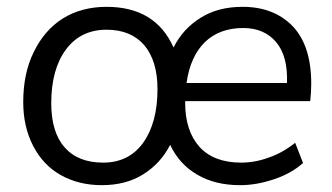

<svg xmlns="http://www.w3.org/2000/svg" viewBox="-20 -535 973 562"><path d="M522 -239V-234Q522 -152 564 -105Q606 -59 686 -59Q727 -59 767 -74Q806 -87 844 -117L867 -58Q834 -28 784 -11Q732 7 683 7Q609 7 557 -24Q505 -54 478 -111Q450 -56 398 -24Q348 7 278 7Q210 7 157 -23Q106 -52 77 -108Q48 -164 48 -236Q48 -321 79 -383Q110 -447 164 -481Q219 -515 292 -515Q435 -515 488 -396Q516 -452 569 -484Q619 -515 690 -515Q782 -515 837 -458Q891 -401 891 -290Q891 -266 888 -239ZM692 -453Q623 -453 580 -412Q537 -370 526 -292H820Q823 -371 788 -412Q753 -453 692 -453ZM282 -59Q357 -59 399 -117Q441 -176 441 -274Q441 -357 402 -403Q363 -448 292 -448Q216 -448 173 -390Q130 -332 130 -233Q130 -148 169 -104Q208 -59 282 -59Z"/></svg>

Font: PRinguin Sans
Style: Italic
Weight: 400
Designer: Vernon Adams
Foundry: Vernon Adams
Version: ""